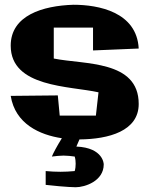

<svg xmlns="http://www.w3.org/2000/svg" viewBox="-20 -551 629 807"><path d="M416 140C416 140 416 70 301 65L314 35C437 34 563 0 563 -114C563 -299 334 -279 206 -305V-435H371V-339L563 -347C555 -501 393 -531 289 -531C159 -527 25 -486 25 -359C25 -183 273 -190 394 -163L383 -65H231L223 -150L25 -148C44 -30 147 16 240 30C220 62 203 94 198 107C215 105 232 103 247 103C263 103 279 105 294 107C297 117 298 127 298 137C298 147 297 158 294 168C273 170 254 171 234 171C214 171 193 170 172 168V226C260 236 298 236 298 236C337 236 416 210 416 140Z"/></svg>

Font: Galindo
Style: Regular
Weight: 400
Designer: Astigmatic (AOETI)
Foundry: Astigmatic (AOETI)
Version: Version 1.000